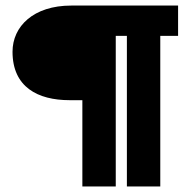

<svg xmlns="http://www.w3.org/2000/svg" viewBox="-20 -670 697 690"><path d="M236 -650C100 -650 25 -575 25 -484C25 -357 116 -310 230 -310H276V0H396V-541H436V0H556V-541H620V-650Z"/></svg>

Font: Zilla Slab Bold
Style: Regular
Weight: 700
Designer: Typotheque.com
Foundry: Typotheque type foundry
Version: Version 1.3; 2018